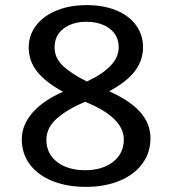

<svg xmlns="http://www.w3.org/2000/svg" viewBox="-20 -717 672 749"><path d="M65 -174Q65 -229 106.5 -277Q148 -325 226 -359Q158 -396 125 -437.5Q92 -479 92 -532Q92 -579 120 -616.5Q148 -654 199.5 -675.5Q251 -697 318 -697Q385 -697 435 -676Q485 -655 511.5 -617.5Q538 -580 538 -533Q538 -482 506.5 -440Q475 -398 406 -361Q490 -323 528.5 -278Q567 -233 567 -178Q567 -121 535 -78Q503 -35 446 -11.5Q389 12 315 12Q242 12 185.5 -10.5Q129 -33 97 -75Q65 -117 65 -174ZM443 -532Q443 -579 407.5 -605.5Q372 -632 317 -632Q263 -632 228 -605.5Q193 -579 193 -532Q193 -491 225 -460.5Q257 -430 319 -399Q443 -457 443 -532ZM463 -173Q463 -259 312 -320Q243 -291 202 -255Q161 -219 161 -172Q161 -117 203 -85Q245 -53 312 -53Q379 -53 421 -85.5Q463 -118 463 -173Z"/></svg>

Font: Maitree Medium
Style: Regular
Weight: 500
Designer: CadsonDemak Team
Foundry: CadsonDemak
Version: Version 1.000